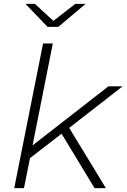

<svg xmlns="http://www.w3.org/2000/svg" viewBox="-20 -965 649 985"><path d="M335 -309 523 0H465L296 -279L134 -154L103 0H53L201 -742H251L147 -219L536 -522H609ZM419 -945 279 -827H224L111 -945H159L254 -858L366 -945Z"/></svg>

Font: Montserrat Alternates Light
Style: Italic
Weight: 300
Italic angle: -11.3°
Designer: Julieta Ulanovsky
Foundry: Julieta Ulanovsky
Version: Version 7.200